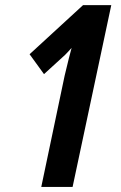

<svg xmlns="http://www.w3.org/2000/svg" viewBox="-20 -734 474 754"><path d="M142.1 0 233.9 -437Q239.3 -458.5 242.9 -474.1Q246.6 -489.7 250.7 -506.1Q254.9 -522.5 261.2 -545.9Q252.9 -537.1 244.4 -527.6Q235.8 -518.1 226.1 -509.8L152.8 -442.9L96.2 -521L306.2 -713.9H417L265.1 0Z"/></svg>

Font: Open Sans Condensed
Style: Bold Italic
Weight: 700
Width: 3
Italic angle: -12°
Designer: Monotype Design Team
Foundry: Monotype Imaging Inc.
Version: Version 3.003; ttfautohint (v1.8.4)